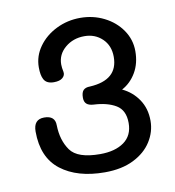

<svg xmlns="http://www.w3.org/2000/svg" viewBox="-63 -912 549 604"><g transform="rotate(-10 212.0 -610.0)"><path d="M394 -499Q394 -464 374.5 -433Q355 -402 317 -383Q279 -364 225 -364Q137 -364 84.5 -404.5Q32 -445 32 -528Q32 -567 66 -567Q101 -567 101 -536Q102 -488 125 -455.5Q148 -423 220 -423Q268 -423 296.5 -443.5Q325 -464 325 -504Q325 -545 297.5 -561.5Q270 -578 226 -580Q211 -581 204 -587.5Q197 -594 197 -607Q197 -624 204 -631Q211 -638 225 -638Q315 -643 315 -717Q315 -753 292 -775Q269 -797 235 -797Q199 -797 173.5 -775.5Q148 -754 148 -722Q148 -712 151 -698Q153 -687 144 -679Q135 -671 116 -671Q92 -671 84 -687Q77 -700 77 -725Q77 -761 98.5 -791Q120 -821 155.5 -838.5Q191 -856 232 -856Q273 -856 308 -838.5Q343 -821 364 -790.5Q385 -760 385 -723Q385 -684 368 -655Q351 -626 323 -611Q355 -596 374.5 -567Q394 -538 394 -499Z"/></g></svg>

Font: Mali
Style: Regular
Weight: 400
Version: Version 1.000; ttfautohint (v1.6)